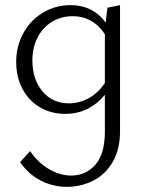

<svg xmlns="http://www.w3.org/2000/svg" viewBox="-20 -438 568 747"><path d="M447 -418V72Q447 144 418 193Q389 242 341.5 265.5Q294 289 240 289Q187 289 139.5 265Q92 241 58 193L97 150Q129 196 171.5 220.5Q214 245 257 245Q314 245 351 203Q388 161 388 74V-69Q326 5 234 5Q178 5 134.5 -21Q91 -47 67 -93Q43 -139 43 -197Q43 -259 71 -309.5Q99 -360 147.5 -389Q196 -418 254 -418Q342 -418 391 -350L398 -408ZM388 -115V-305Q366 -339 334 -357Q302 -375 263 -375Q218 -375 182 -353Q146 -331 126 -292Q106 -253 106 -203Q106 -130 145 -83Q184 -36 248 -36Q287 -36 323.5 -55Q360 -74 388 -115Z"/></svg>

Font: Ysabeau Infant Semilight
Style: Regular
Weight: 300
Designer: Christian Thalmann (Catharsis Fonts)
Version: Version 0.003